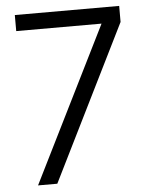

<svg xmlns="http://www.w3.org/2000/svg" viewBox="-53 -790 649 834"><g transform="rotate(-5 271.5 -373.0)"><path d="M79 0H163L498 -676V-746H43V-676H415Z"/></g></svg>

Font: Plus Jakarta Sans
Style: Regular
Weight: 400
Designer: Gumpita Rahayu
Foundry: Tokotype
Version: Version 2.004; ttfautohint (v1.8.3)